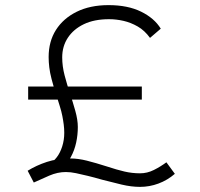

<svg xmlns="http://www.w3.org/2000/svg" viewBox="-20 -720 782 750"><path d="M221 -62 172 -80Q189 -89 202 -106Q215 -123 223 -148Q231 -173 231 -201Q231 -217 229 -233Q227 -249 223.5 -267Q220 -285 213.5 -305.5Q207 -326 199 -352Q188 -386 181.5 -411Q175 -436 172.5 -457Q170 -478 170 -497Q170 -558 198.5 -603Q227 -648 279.5 -674Q332 -700 404 -700Q479 -700 531 -674.5Q583 -649 608 -608L566 -572Q545 -601 518 -616.5Q491 -632 462.5 -638.5Q434 -645 406 -645Q348 -645 307.5 -625.5Q267 -606 245 -572.5Q223 -539 223 -496Q223 -461 232.5 -425Q242 -389 254 -353Q264 -323 274 -287.5Q284 -252 284 -224Q284 -193 277.5 -163Q271 -133 257 -107Q243 -81 221 -62ZM527 10Q493 10 455 1Q417 -8 379 -18Q348 -27 323 -33Q298 -39 277 -43.5Q256 -48 237 -48Q205 -48 172.5 -34Q140 -20 112 -7L88 -53Q122 -74 163 -87.5Q204 -101 255 -101Q285 -101 319 -92.5Q353 -84 400 -69Q436 -57 466 -50Q496 -43 527 -43Q555 -43 581 -56Q607 -69 630 -86L663 -41Q634 -16 599 -3Q564 10 527 10ZM90 -331V-382H534V-331Z"/></svg>

Font: Lexend Exa ExtraLight
Style: Regular
Weight: 250
Designer: Bonnie Shaver-Troup, Thomas Jockin
Foundry: Lexend
Version: Version 1.007